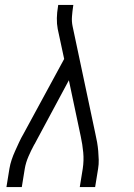

<svg xmlns="http://www.w3.org/2000/svg" viewBox="-20 -755 540 775"><path d="M6 0 18 -74Q21 -92 27 -110Q33 -128 41 -145.5Q49 -163 57 -180.5Q65 -198 75 -215L239 -517L213 -638Q209 -659 209.5 -682Q210 -705 214 -728L215 -735H276L275 -728Q272 -708 270.5 -688Q269 -668 273 -649L365 -215Q369 -198 372 -180.5Q375 -163 376.5 -145.5Q378 -128 378.5 -110Q379 -92 376 -74L364 0H302L314 -74Q319 -107 316 -139.5Q313 -172 306 -204L258 -431L128 -189Q126 -185 123.5 -180.5Q121 -176 119 -172Q118 -172 118 -172V-171Q105 -147 94.5 -122.5Q84 -98 80 -74L68 0Z"/></svg>

Font: Iosevka Curly Slab Light
Style: Italic
Weight: 300
Italic angle: -9°
Monospace: yes
Designer: Belleve Invis
Foundry: Belleve Invis
Version: Version 22.1.2; ttfautohint (v1.8.4)